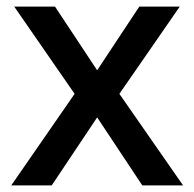

<svg xmlns="http://www.w3.org/2000/svg" viewBox="-20 -559 585 579"><path d="M205 -276 14 0H136L273 -205L409 0H532L340 -276L522 -539H400L273 -347L146 -539H23Z"/></svg>

Font: Noto Sans Lisu Medium
Style: Regular
Weight: 500
Designer: Monotype Design Team. David Williams.
Foundry: Monotype Imaging Inc.
Version: Version 2.102